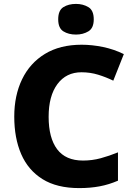

<svg xmlns="http://www.w3.org/2000/svg" viewBox="-20 -953 685 983"><path d="M397 -583Q319 -583 274 -522.5Q229 -462 229 -355Q229 -247 272.5 -189Q316 -131 405 -131Q452 -131 496 -143Q540 -155 584 -173V-28Q538 -8 490 1Q442 10 386 10Q271 10 197.5 -36Q124 -82 88.5 -164Q53 -246 53 -356Q53 -464 93 -547Q133 -630 210 -677Q287 -724 398 -724Q451 -724 507 -712.5Q563 -701 614 -676L560 -540Q523 -558 482.5 -570.5Q442 -583 397 -583ZM369 -933Q405 -933 432.5 -916.5Q460 -900 460 -854Q460 -809 432.5 -792.5Q405 -776 369 -776Q331 -776 304.5 -792.5Q278 -809 278 -854Q278 -900 304.5 -916.5Q331 -933 369 -933Z"/></svg>

Font: Noto Sans Syriac ExtraBold
Style: Regular
Weight: 800
Designer: Patrick Giasson and the Monotype Design Team
Foundry: Monotype Imaging Inc.
Version: Version 3.000; ttfautohint (v1.8.4.7-5d5b)